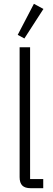

<svg xmlns="http://www.w3.org/2000/svg" viewBox="-20 -988 279 1008"><path d="M207 0H141Q111 0 97 -14Q83 -28 83 -58V-740H138V-48H207ZM208 -941 108 -786 73 -805 158 -968Z"/></svg>

Font: IBM Plex Sans Condensed Light
Style: Regular
Weight: 300
Width: 3
Designer: Mike Abbink, Paul van der Laan, Pieter van Rosmalen
Foundry: Bold Monday
Version: Version 3.201